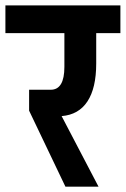

<svg xmlns="http://www.w3.org/2000/svg" viewBox="-32 -701 472 721"><path d="M329.3 -462.6Q329.3 -370.5 296.5 -320.4Q263.7 -270.2 199.4 -265L338 0H213.7L77.3 -285.4V-364H158.6Q209.8 -364 209.8 -450V-576.5H-11.7V-680.7H420.1V-576.5H329.3Z"/></svg>

Font: Puralecka Narrow
Style: Bold
Weight: 700
Designer: Hector Gatti, Marcela Romero, Pablo Cosgaya and Nicolas Silva
Version: Version 1.004;PS 001.004;hotconv 1.0.70;makeotf.lib2.5.58329